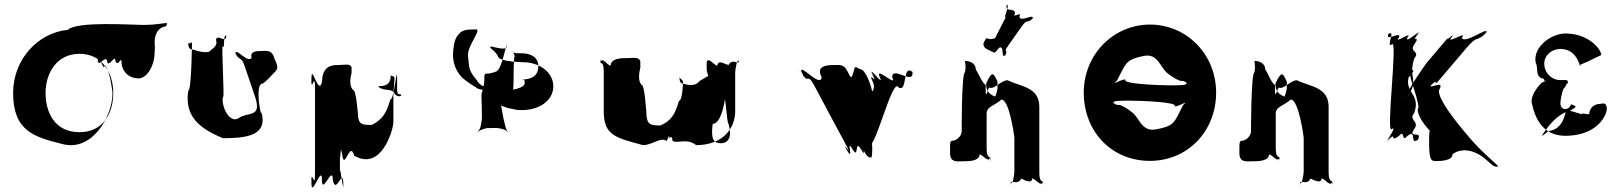

<svg xmlns="http://www.w3.org/2000/svg" viewBox="-20 -860 8664 1024"><path d="M223 -364C223 -468 281 -573 404 -573C528 -573 584 -468 584 -364C584 -259 532 -155 404 -155C273 -155 223 -259 223 -364ZM342 -701C181 -685 50 -543 50 -364C50 -159 164 -129 316 -91C470 -52 580 -236 580 -364C580 -368 565 -495 539 -511C531 -474 512 -570 502 -550C502 -499 501 -573 501 -547C501 -489 535 -563 551 -539C551 -488 594 -568 594 -542C604 -492 628 -563 628 -531C628 -480 667 -442 719 -442C764 -442 802 -509 804 -569C804 -580 808 -612 805 -622C802 -674 820 -705 852 -717C868 -718 867 -721 871 -736C860 -740 822 -727 743 -727C689 -727 388 -748 342 -701Z M1370 -588C1351 -588 1311 -587 1322 -553C1305 -519 1243 -601 1237 -579C1248 -545 1223 -610 1234 -576C1262 -529 1266 -564 1286 -504C1297 -470 1329 -379 1340 -345C1379 -229 1302 -265 1254 -231C1207 -197 1158 -290 1169 -345C1180 -311 1158 -645 1169 -611C1180 -595 1168 -690 1189 -666C1200 -632 1175 -702 1186 -668C1188 -625 1138 -682 1132 -648C1143 -614 1115 -604 1095 -584C1071 -578 1034 -586 1014 -595C994 -595 984 -601 984 -631C994 -621 1004 -645 1004 -627C1004 -676 1003 -376 984 -376C964 -246 1035 -178 1169 -123C1303 -123 1409 -140 1374 -263C1374 -219 1336 -414 1380 -414C1400 -425 1422 -452 1440 -470C1477 -502 1450 -522 1439 -562C1422 -595 1402 -588 1370 -588Z M1778 -513C1756 -513 1698 -511 1698 -426C1680 -341 1642 -522 1642 -445C1642 -360 1640 -529 1640 -444C1640 -348 1660 -491 1660 -388V63C1660 166 1640 22 1640 118C1640 203 1642 35 1642 120C1642 197 1697 13 1697 100C1697 185 1755 15 1755 100C1772 185 1810 26 1810 120C1810 205 1812 33 1812 118C1812 195 1793 -4 1793 63V-41C1796 47 1793 -119 1805 -34C1818 55 1845 -115 1869 -30C2013 55 2078 -166 2078 -210V-388C2078 -321 2098 -520 2098 -444C2098 -359 2095 -357 2117 -357C2129 -348 2101 -338 2084 -360C2084 -382 2026 -383 2038 -382C2024 -382 2001 -391 1997 -400C2045 -400 2064 -416 2064 -459C2074 -449 2084 -458 2084 -440C2084 -475 2084 -330 2062 -330C2040 -254 2020 -224 1964 -194C1908 -194 1888 -193 1888 -269C1888 -244 1881 -380 1863 -380C1845 -398 1845 -435 1855 -470V-502C1846 -523 1817 -513 1778 -513Z M2476 -562C2470 -616 2558 -711 2514 -703C2507 -702 2463 -707 2438 -689C2408 -663 2403 -638 2398 -599C2390 -539 2405 -488 2444 -447C2471 -422 2506 -402 2529 -387C2534 -384 2560 -380 2558 -381C2556 -381 2563 -385 2557 -384C2551 -382 2554 -368 2548 -360C2546 -360 2554 -216 2548 -215C2546 -197 2543 -170 2528 -159C2526 -159 2536 -158 2530 -157C2537 -167 2574 -178 2585 -177C2585 -177 2636 -178 2630 -177C2646 -177 2682 -168 2686 -157C2684 -157 2694 -160 2688 -159C2676 -169 2674 -198 2668 -215C2666 -215 2648 -338 2642 -332C2638 -345 2627 -369 2616 -373C2610 -358 2606 -353 2612 -327C2623 -309 2656 -294 2680 -287C2686 -282 2728 -278 2734 -274C2853 -263 2931 -324 2931 -399C2931 -476 2855 -528 2771 -528C2791 -528 2636 -528 2636 -560C2619 -592 2592 -601 2594 -611H2604C2647 -601 2682 -594 2682 -612C2682 -648 2657 -478 2623 -478C2623 -474 2590 -470 2592 -468C2561 -468 2563 -468 2563 -431C2562 -396 2557 -398 2551 -403C2542 -410 2534 -413 2523 -432C2481 -484 2483 -489 2476 -562ZM2719 -430C2719 -452 2719 -559 2725 -559C2725 -567 2716 -581 2717 -585C2717 -585 2709 -583 2715 -583C2719 -579 2728 -576 2742 -576H2758C2805 -576 2851 -560 2851 -506C2851 -453 2811 -436 2764 -436C2780 -436 2778 -430 2778 -412C2770 -394 2737 -386 2717 -382V-380C2716 -384 2719 -399 2719 -430Z M3317 -550C3295 -550 3237 -549 3237 -510C3219 -510 3193 -559 3183 -529C3183 -529 3181 -567 3181 -528C3190 -518 3200 -529 3200 -472V-266C3200 -137 3265 -125 3409 -86C3461 -86 3503 -132 3535 -108C3539 -110 3552 -158 3552 -122C3552 -122 3549 -161 3549 -122C3549 -118 3563 -149 3567 -108C3599 -93 3641 -125 3693 -86C3837 -86 3901 -177 3901 -267V-472C3901 -490 3912 -558 3921 -528C3921 -528 3919 -568 3919 -529C3909 -520 3882 -549 3864 -510C3864 -510 3806 -549 3806 -510C3788 -510 3759 -559 3749 -529V-487C3758 -434 3790 -389 3838 -371C3848 -371 3857 -199 3865 -201C3886 -129 3865 -100 3830 -96C3782 -94 3771 -123 3781 -199C3829 -199 3851 -336 3851 -379C3851 -397 3861 -465 3870 -475C3870 -514 3868 -517 3847 -517C3816 -508 3787 -496 3769 -462L3711 -428C3693 -403 3659 -403 3631 -412C3613 -412 3604 -421 3604 -446C3613 -436 3623 -434 3623 -416C3623 -442 3622 -322 3601 -322C3579 -246 3559 -217 3503 -191C3447 -191 3427 -193 3427 -269C3427 -244 3420 -407 3402 -407C3384 -425 3386 -463 3395 -498V-534C3385 -559 3356 -550 3317 -550Z M4423 -513C4397 -513 4328 -511 4362 -449C4359 -387 4243 -526 4254 -478C4287 -416 4212 -534 4251 -475C4302 -396 4278 -488 4328 -394C4361 -332 4460 -146 4494 -84C4531 -15 4465 -121 4497 -55C4528 8 4466 -116 4500 -54C4536 4 4489 -128 4527 -64C4563 -4 4535 -124 4572 -64C4610 0 4563 -121 4599 -54C4632 8 4568 -117 4602 -55C4632 3 4571 -142 4605 -84C4641 -24 4738 -456 4772 -394C4822 -363 4791 -524 4848 -475C4881 -413 4812 -540 4846 -478C4857 -401 4740 -511 4738 -449C4771 -387 4643 -513 4672 -449C4699 -389 4606 -519 4634 -464C4667 -402 4598 -524 4632 -462C4670 -393 4602 -493 4636 -421C4665 -357 4564 -349 4598 -287C4613 -160 4532 -193 4575 -84C4601 -19 4614 -20 4628 -20C4640 -70 4620 -158 4627 -282C4660 -344 4598 -490 4572 -490C4543 -498 4541 -517 4533 -480C4521 -437 4520 -439 4499 -481C4480 -520 4457 -513 4423 -513Z M5274 -583C5284 -577 5287 -577 5307 -604C5339 -624 5317 -548 5339 -564C5359 -591 5322 -538 5342 -565C5359 -603 5328 -575 5356 -615C5376 -642 5410 -693 5430 -720C5462 -764 5453 -730 5488 -761C5508 -788 5468 -737 5488 -764C5492 -788 5417 -737 5417 -774C5437 -801 5373 -760 5393 -787C5396 -823 5335 -792 5350 -832C5370 -859 5327 -805 5347 -832C5371 -846 5330 -759 5342 -769C5362 -796 5268 -627 5288 -654C5302 -667 5282 -648 5255 -652C5239 -660 5239 -658 5225 -628C5223 -601 5250 -596 5274 -583ZM5124 0C5146 0 5204 -1 5204 -36C5221 -36 5250 9 5259 -17C5259 -17 5262 17 5262 -18C5252 -28 5242 -21 5242 -74V-254C5242 -292 5281 -294 5321 -329C5364 -329 5390 -129 5390 -126V54C5390 72 5380 136 5370 110C5370 110 5372 147 5372 112C5381 103 5409 127 5427 92C5427 92 5485 127 5485 92C5502 92 5531 138 5540 112C5540 112 5542 145 5542 110C5532 100 5523 107 5523 54V-290C5523 -397 5424 -397 5354 -432C5318 -432 5284 -381 5256 -393C5248 -386 5241 -339 5237 -367V-402C5241 -422 5255 -451 5268 -462C5282 -472 5296 -432 5300 -424V-390C5296 -350 5280 -342 5292 -342C5314 -342 5240 -344 5240 -406C5223 -406 5193 -480 5184 -489C5184 -525 5150 -535 5126 -535C5129 -525 5132 -495 5126 -474C5108 -465 5109 -159 5109 -159C5109 -147 5098 -120 5067 -110C5045 -110 5047 -107 5047 -45C5047 10 5085 0 5124 0Z M6213 -405C6170 -405 5961 -412 5983 -435C5970 -443 5910 -404 5919 -419C5926 -427 5900 -393 5922 -416C5941 -433 5934 -424 5957 -469C5987 -526 5993 -545 6082 -562C6156 -576 6168 -499 6207 -469C6221 -458 6249 -438 6274 -429C6288 -429 6300 -427 6307 -419C6316 -404 6276 -405 6213 -405ZM6013 -323C6056 -323 6265 -316 6244 -294C6256 -286 6314 -324 6306 -310C6299 -302 6325 -335 6304 -313C6285 -296 6292 -304 6270 -260C6241 -204 6235 -186 6144 -170C6068 -156 6057 -232 6019 -260C6005 -271 5979 -291 5953 -300C5939 -300 5927 -302 5920 -310C5911 -324 5950 -323 6013 -323ZM5760 -366C5760 -161 5906 -2 6113 -2C6315 -2 6466 -161 6466 -366C6466 -571 6308 -729 6113 -729C5920 -729 5760 -571 5760 -366Z M6668 0C6689 0 6748 -1 6748 -36C6766 -36 6793 9 6803 -17C6803 -17 6805 17 6805 -18C6796 -28 6784 -21 6784 -74V-254C6784 -292 6824 -294 6864 -329C6907 -329 6933 -129 6933 -126V54C6933 72 6922 136 6913 110C6913 110 6915 147 6915 112C6925 103 6952 127 6970 92C6970 92 7028 127 7028 92C7046 92 7074 138 7084 112C7084 112 7086 145 7086 110C7077 100 7066 107 7066 54V-290C7066 -397 6967 -397 6897 -432C6861 -432 6828 -381 6800 -393C6791 -386 6784 -339 6780 -367V-402C6783 -422 6799 -451 6812 -462C6826 -472 6838 -432 6843 -424V-390C6838 -350 6824 -342 6836 -342C6857 -342 6783 -344 6783 -406C6765 -406 6738 -480 6728 -489C6728 -525 6694 -535 6670 -535C6672 -525 6676 -495 6670 -474C6652 -465 6652 -159 6652 -159C6652 -147 6641 -120 6611 -110C6589 -110 6590 -107 6590 -45C6590 10 6628 0 6668 0Z M7833 -108C7793 -153 7625 -347 7659 -387C7683 -438 7589 -374 7616 -412C7647 -454 7579 -371 7616 -409C7658 -452 7615 -384 7658 -436C7692 -476 7768 -565 7802 -605C7865 -679 7849 -629 7909 -687C7947 -723 7874 -650 7908 -690C7913 -716 7786 -620 7777 -660C7811 -700 7687 -620 7721 -660C7750 -700 7674 -620 7707 -664L7589 -525C7582 -516 7471 -360 7489 -355C7523 -395 7463 -311 7492 -354C7548 -436 7489 -444 7523 -549C7557 -589 7493 -580 7523 -623C7561 -678 7499 -628 7543 -678C7577 -718 7507 -641 7541 -681C7565 -711 7470 -620 7486 -660C7520 -700 7407 -620 7441 -660C7458 -700 7361 -631 7386 -681C7420 -721 7350 -638 7384 -678C7427 -708 7369 -601 7403 -623C7437 -663 7369 -132 7403 -172C7437 -194 7359 -86 7384 -117C7418 -157 7352 -74 7386 -114C7429 -164 7389 -95 7441 -135C7475 -175 7452 -95 7486 -135C7538 -175 7497 -83 7541 -114C7575 -154 7509 -77 7543 -117C7567 -167 7485 -117 7523 -172C7553 -215 7489 -218 7523 -258C7557 -360 7474 -362 7492 -446C7526 -486 7524 -487 7500 -487C7493 -443 7534 -370 7546 -288C7517 -253 7633 -118 7633 -153C7636 -184 7641 -173 7620 -170C7601 -170 7602 -166 7602 -81C7604 1 7617 -1 7641 -1C7661 -1 7727 -2 7727 -38C7777 -74 7848 -61 7909 -6C7945 26 7944 29 7971 29C7963 13 7906 -26 7833 -108Z M8402 -523C8411 -503 8400 -506 8408 -510C8423 -518 8392 -507 8407 -514C8430 -525 8427 -522 8453 -534C8468 -542 8502 -558 8517 -565C8532 -573 8475 -674 8343 -681C8258 -689 8155 -610 8170 -528C8185 -500 8167 -456 8203 -442C8223 -444 8207 -423 8228 -429C8243 -437 8212 -419 8227 -426C8236 -434 8202 -419 8202 -419C8185 -401 8140 -351 8150 -308C8170 -216 8217 -129 8345 -136C8519 -144 8560 -270 8548 -292C8543 -312 8533 -309 8515 -306C8481 -306 8456 -282 8456 -252C8448 -248 8425 -256 8419 -255C8427 -239 8342 -284 8331 -265C8327 -258 8319 -170 8239 -161C8195 -127 8194 -125 8228 -172C8259 -215 8305 -260 8357 -271C8385 -289 8390 -290 8374 -298C8358 -306 8360 -305 8353 -292C8349 -286 8339 -278 8326 -278C8312 -279 8302 -293 8302 -309C8302 -324 8313 -394 8327 -394C8329 -401 8334 -412 8338 -415C8340 -415 8342 -412 8342 -425C8339 -435 8328 -433 8317 -433H8300C8257 -433 8216 -470 8216 -521C8216 -566 8257 -599 8302 -599C8378 -599 8398 -531 8402 -523Z"/></svg>

Font: Hussar Przerywany
Style: Regular
Weight: 400
Foundry: Cannot Into Space Fonts
Version: Version 0.982